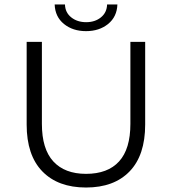

<svg xmlns="http://www.w3.org/2000/svg" viewBox="-20 -831 768 857"><path d="M99 -275V-644H167V-278Q167 -166 218 -110.5Q269 -55 364 -55Q461 -55 511.5 -110.5Q562 -166 562 -278V-644H628V-275Q628 -138 558.5 -66Q489 6 364 6Q239 6 169 -66Q99 -138 99 -275ZM224 -811H270Q271 -775 298 -753.5Q325 -732 364.5 -732Q404 -732 430.5 -753.5Q457 -775 458 -811H504Q502 -756 462.5 -724Q423 -692 364 -692Q305 -692 265.5 -724Q226 -756 224 -811Z"/></svg>

Font: Montserrat Ace
Style: Regular
Weight: 400
Designer: Julieta Ulanovsky
Foundry: Julieta Ulanovsky
Version: Version 1